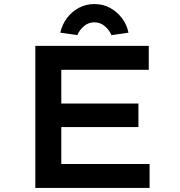

<svg xmlns="http://www.w3.org/2000/svg" viewBox="-20 -926 887 946"><path d="M154 0V-700H713V-582H282V-118H717V0ZM222 -300V-416H662V-300ZM361 -753 277 -765Q286 -805 309.5 -836.5Q333 -868 368 -887Q403 -906 445 -906Q488 -906 522.5 -887Q557 -868 581 -836.5Q605 -805 613 -765L529 -753Q518 -779 496 -797.5Q474 -816 445 -816Q416 -816 394 -797.5Q372 -779 361 -753Z"/></svg>

Font: Lexend Peta Medium
Style: Regular
Weight: 500
Designer: Bonnie Shaver-Troup, Thomas Jockin
Foundry: Lexend
Version: Version 1.007